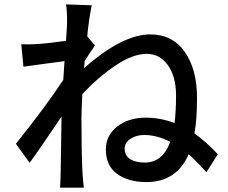

<svg xmlns="http://www.w3.org/2000/svg" viewBox="-20 -818 1040 876"><path d="M640.6 -76.2Q721.7 -76.2 756.8 -170.9Q696.3 -202.1 637.7 -202.1Q601.6 -202.1 575.2 -184.6Q548.8 -167 548.8 -140.6Q548.8 -107.4 574.2 -91.8Q599.6 -76.2 640.6 -76.2ZM377.9 -652.3 413.1 -610.4Q392.6 -582 366.2 -539.1L363.3 -506.8Q538.1 -661.1 666 -661.1Q766.6 -661.1 822.8 -581.5Q878.9 -502 878.9 -371.1Q878.9 -272.5 867.2 -209Q918.9 -172.9 973.6 -114.3L921.9 -32.2Q877 -82 840.8 -114.3Q786.1 12.7 647.5 12.7Q566.4 12.7 514.6 -24.4Q462.9 -61.5 462.9 -136.7Q462.9 -199.2 514.2 -240.2Q565.4 -281.2 646.5 -281.2Q710.9 -281.2 776.4 -256.8Q783.2 -310.5 783.2 -381.8Q783.2 -468.8 746.1 -520.5Q709 -572.3 649.4 -572.3Q585.9 -572.3 506.8 -519Q427.7 -465.8 355.5 -388.7Q351.6 -308.6 351.6 -276.4Q351.6 -119.1 356.4 -29.3Q357.4 -9.8 362.3 38.1H253.9Q256.8 -11.7 256.8 -27.3Q257.8 -123 260.7 -286.1Q156.2 -130.9 115.2 -75.2L52.7 -162.1Q189.5 -333 268.6 -453.1L274.4 -539.1Q251 -536.1 183.1 -526.9Q115.2 -517.6 86.9 -513.7L77.1 -616.2Q115.2 -614.3 151.4 -617.2Q200.2 -620.1 281.2 -631.8Q286.1 -703.1 286.1 -717.8Q286.1 -770.5 281.2 -797.9L398.4 -793.9Q385.7 -730.5 377.9 -652.3Z"/></svg>

Font: Gen Shin Gothic Monospace Medium
Style: Regular
Weight: 500
Designer: [Source Han Sans]
Ryoko NISHIZUKA  (kana & ideographs); Paul D. Hunt (Latin, Greek & Cyrillic); Wenlong ZHANG  (bopomofo
Version: Version 1.002.20150607